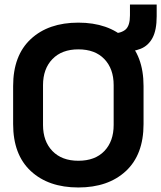

<svg xmlns="http://www.w3.org/2000/svg" viewBox="-20 -814 712 848"><path d="M38 -266V-434Q38 -569 116 -641.5Q194 -714 326 -714Q458 -714 536 -641.5Q614 -569 614 -434V-266Q614 -131 536 -58.5Q458 14 326 14Q194 14 116 -58.5Q38 -131 38 -266ZM482 -262V-438Q482 -510 441 -553Q400 -596 326 -596Q253 -596 211.5 -553Q170 -510 170 -438V-262Q170 -190 211.5 -147Q253 -104 326 -104Q400 -104 441 -147Q482 -190 482 -262ZM473 -665Q516 -667 535 -684Q554 -701 554 -746V-794H672V-742Q672 -681 653.5 -646.5Q635 -612 601 -598.5Q567 -585 521 -586Z"/></svg>

Font: Space Grotesk Frontify
Style: Bold
Weight: 700
Designer: Florian Karsten
Version: Version 2.000